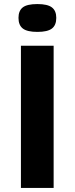

<svg xmlns="http://www.w3.org/2000/svg" viewBox="-20 -925 367 945"><path d="M164 -768Q114 -768 92.5 -784.5Q71 -801 71 -837Q71 -872 92 -888.5Q113 -905 164 -905Q214 -905 235.5 -888.5Q257 -872 257 -837Q257 -801 235.5 -784.5Q214 -768 164 -768ZM83 0V-700H244V0Z"/></svg>

Font: Georama Extended SemiBold
Style: Regular
Weight: 600
Width: 7
Designer: Jean-Baptiste Levee
Foundry: Production Type
Version: Version 1.000